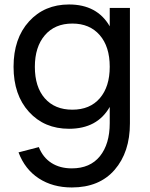

<svg xmlns="http://www.w3.org/2000/svg" viewBox="-20 -575 665 850"><path d="M285.6 -555.2Q410.2 -555.2 465.8 -458.5V-540H555.2V-28.8Q555.2 98.6 487.5 176.8Q419.9 254.9 297.9 254.9Q213.4 254.9 151.9 214.8Q90.3 174.8 62 99.6L151.9 76.2Q169.9 122.1 207.5 146.2Q245.1 170.4 297.9 170.4Q378.9 170.4 422.4 116.5Q465.8 62.5 465.8 -29.8V-101.6Q410.6 -4.9 285.6 -4.9Q176.3 -4.9 108.2 -79.8Q40 -154.8 40 -279.3Q40 -404.8 108.4 -480Q176.8 -555.2 285.6 -555.2ZM300.3 -89.4Q378.4 -89.4 422.1 -140.4Q465.8 -191.4 465.8 -279.3Q465.8 -368.7 421.4 -419.7Q377 -470.7 300.3 -470.7Q222.7 -470.7 178.5 -418.9Q134.3 -367.2 134.3 -279.3Q134.3 -189.9 178.5 -139.6Q222.7 -89.4 300.3 -89.4Z"/></svg>

Font: Vela Sans Med
Style: Regular
Weight: 500
Designer: Principal design: Mikhail Sharanda - project Manrope.
Design modification: Ravid Balaliev
Foundry: Mikhail Sharanda
Version: Version 1.001